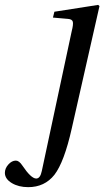

<svg xmlns="http://www.w3.org/2000/svg" viewBox="-80 -522 426 784"><path d="M-60.1 184.1Q-60.1 165.5 -45.9 149.7Q-31.7 133.8 -15.1 133.8Q-2 133.8 11.2 153.8Q46.9 207 67.9 207Q84.5 207 90.8 175.8L212.9 -395Q219.7 -421.4 217.5 -432.4Q215.3 -443.4 198.2 -444.8L136.2 -450.2L142.1 -474.1L320.8 -502L326.2 -497.1L212.9 2.9Q182.1 140.1 142.1 191.9Q102.1 242.2 35.2 242.2Q-3.9 242.2 -31.7 225.6Q-59.6 209 -60.1 184.1Z"/></svg>

Font: Linguistics Pro
Style: Italic
Weight: 400
Italic angle: -12°
Designer: Stefan Peev, Context Ltd
Foundry: Stefan Peev, Context Ltd
Version: Version 001.000